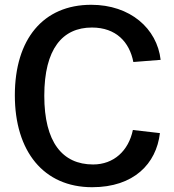

<svg xmlns="http://www.w3.org/2000/svg" viewBox="-20 -772 728 802"><path d="M361 -752C160 -752 42 -608 42 -374C42 -140 162 10 365 10C539 10 633 -88 648 -216L535 -229C517 -142 455 -85 369 -85C240 -85 165 -179 165 -372C165 -568 241 -657 364 -657C465 -657 521 -596 537 -513L651 -522C636 -653 524 -752 361 -752Z"/></svg>

Font: Cheyenne Sans Medium
Style: Regular
Weight: 500
Designer: The Public Sans project authors (U.S. Web Design System), Libre Franklin designed by Pablo Impallari and Rodrigo Fuenzal
Foundry: The Cheyenne Sans Project Authors
Version: Version 2.007